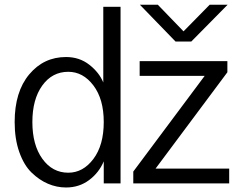

<svg xmlns="http://www.w3.org/2000/svg" viewBox="-20 -788 1036 825"><path d="M43 0ZM552.7 0V-50.8L859.4 -461.9H580.1V-525.4H957V-477.5L648.4 -63.5H964.8V0ZM581.1 -767.6H658.2L768.6 -653.3L880.9 -767.6H958L801.8 -609.4H734.4ZM43 -263.7Q43 -393.6 105.5 -468.3Q168 -543 263.7 -543Q321.3 -543 363.8 -509.8Q406.2 -476.6 423.8 -433.6V-758.8H498V0H425.8V-94.7Q405.3 -45.9 362.8 -14.2Q320.3 17.6 263.7 17.6Q223.6 17.6 186 1.5Q148.4 -14.6 115.7 -46.4Q83 -78.1 63 -134.3Q43 -190.4 43 -263.7ZM119.1 -263.7Q119.1 -165 162.1 -105.5Q205.1 -45.9 273.4 -45.9Q336.9 -45.9 381.3 -105Q425.8 -164.1 425.8 -263.7Q425.8 -362.3 381.3 -420.9Q336.9 -479.5 273.4 -479.5Q204.1 -479.5 161.6 -420.4Q119.1 -361.3 119.1 -263.7Z"/></svg>

Font: Batunionen A1
Style: Regular
Weight: 400
Designer: HanYang I&C Co.,Ltd.
Foundry: HanYang I&C Co.,Ltd.
Version: Version 2.50; ttfautohint (v1.6)